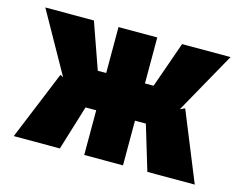

<svg xmlns="http://www.w3.org/2000/svg" viewBox="-79 -647 956 766"><g transform="rotate(15 399.0 -264.0)"><path d="M213.4 -184.6 20.5 -528.3H221.2L288.1 -338.4H372.6L353.5 -184.6ZM288.1 -215.3 222.2 0H31.7L148.4 -284.2ZM482.9 -528.3V0H322.8V-528.3ZM785.6 -528.3 593.3 -184.6H452.6L435.1 -338.4H518.6L585.4 -528.3ZM583.5 0 518.6 -215.3 663.6 -284.2 779.3 0Z"/></g></svg>

Font: Roboto Condensed Black
Style: Regular
Weight: 900
Designer: Christian Robertson
Foundry: Google
Version: Version 3.008; 2023